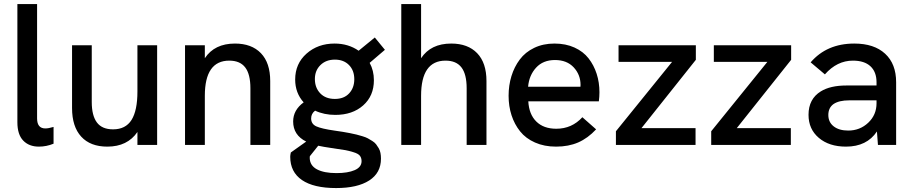

<svg xmlns="http://www.w3.org/2000/svg" viewBox="-20 -717 4516 950"><path d="M172.5 8.5Q123.5 8.5 94.8 -21.5Q66 -51.5 66 -112V-697H163.5V-131Q163.5 -81.5 204.5 -81.5Q220 -81.5 245 -89V-6Q209.5 8.5 172.5 8.5Z M511 8.5Q427 8.5 381.8 -41Q336.5 -90.5 336.5 -182.5V-493H434V-212.5Q434 -145 459.5 -111Q485 -77 539.5 -77Q601.5 -77 630.8 -123.5Q660 -170 660 -264.5V-493H757.5V0H660V-64Q610.5 8.5 511 8.5Z M895.5 0V-493H993.5V-429Q1041.5 -501.5 1142.5 -501.5Q1225 -501.5 1271 -453.8Q1317 -406 1317 -316V0H1219V-280Q1219 -350 1193.2 -383.5Q1167.5 -417 1114.5 -417Q993.5 -417 993.5 -243V0Z M1643 213.5Q1532 213.5 1474 173.8Q1416 134 1416 58.5Q1416 51 1419 37.5L1495 -16.5Q1430.5 -48.5 1430.5 -116Q1430.5 -172.5 1482.5 -210.5Q1440.5 -257 1440.5 -323.5Q1440.5 -402 1496.8 -451.8Q1553 -501.5 1635.5 -501.5Q1703.5 -501.5 1754.5 -466L1834.5 -531.5L1884.5 -470.5L1809 -406Q1830 -368 1830 -320Q1830 -242.5 1777 -195.5Q1724 -148.5 1639 -148.5Q1583.5 -148.5 1539 -169.5Q1519.5 -154.5 1519.5 -131Q1519.5 -103.5 1545 -91.8Q1570.5 -80 1637 -70.5Q1661 -67 1675.2 -64.8Q1689.5 -62.5 1710.5 -58.5Q1731.5 -54.5 1744 -51.2Q1756.5 -48 1773.2 -43Q1790 -38 1800 -32.5Q1810 -27 1822 -19.5Q1834 -12 1840.8 -3.2Q1847.5 5.5 1853.8 16.2Q1860 27 1862.5 40Q1865 53 1865 68Q1865 138.5 1806.8 176Q1748.5 213.5 1643 213.5ZM1512.5 65Q1513.5 102.5 1548.5 121Q1583.5 139.5 1645 139.5Q1701 139.5 1735 124.8Q1769 110 1769 80.5Q1769 64.5 1760.8 53.8Q1752.5 43 1728 35.8Q1703.5 28.5 1689.5 26Q1675.5 23.5 1634 17.5Q1630.5 17 1628.5 16.5Q1626.5 16 1623.2 15.8Q1620 15.5 1617.5 15Q1582 10 1554.5 4L1513 56Q1512 62.5 1512.5 65ZM1538 -326Q1538 -283 1564.5 -255.2Q1591 -227.5 1637 -227.5Q1682 -227.5 1707.5 -255Q1733 -282.5 1733 -325Q1733 -368.5 1706.8 -395.2Q1680.5 -422 1637 -422Q1593 -422 1565.5 -395Q1538 -368 1538 -326Z M1965.5 0V-697H2063.5V-429Q2111.5 -501.5 2212.5 -501.5Q2295 -501.5 2341 -453.8Q2387 -406 2387 -316V0H2289V-280Q2289 -350 2263.2 -383.5Q2237.5 -417 2184.5 -417Q2063.5 -417 2063.5 -243V0Z M2731.5 8.5Q2673 8.5 2627.2 -11.8Q2581.5 -32 2553.5 -67Q2525.5 -102 2511 -146.8Q2496.5 -191.5 2496.5 -243Q2496.5 -294.5 2510.5 -340.2Q2524.5 -386 2551.8 -422.5Q2579 -459 2623.2 -480.2Q2667.5 -501.5 2723.5 -501.5Q2779 -501.5 2822.5 -481.8Q2866 -462 2892.2 -428.2Q2918.5 -394.5 2932.2 -351.8Q2946 -309 2946 -260.5Q2946 -239 2943 -215.5H2594Q2597.5 -151.5 2633.5 -115.8Q2669.5 -80 2732.5 -80Q2809.5 -80 2861.5 -137L2929.5 -77Q2888.5 -33 2840.8 -12.2Q2793 8.5 2731.5 8.5ZM2593 -288H2852L2852.5 -297Q2852.5 -347 2818.8 -383.5Q2785 -420 2726 -420Q2667 -420 2632.5 -382.2Q2598 -344.5 2593 -288Z M3027.5 0V-67.5L3305.5 -411H3040.5V-493H3423V-421L3154 -83H3421.5V0Z M3499 0V-67.5L3777 -411H3512V-493H3894.5V-421L3625.5 -83H3893V0Z M4324 0 4319 -66.5Q4269 8.5 4166 8.5Q4082.5 8.5 4031.5 -34.8Q3980.5 -78 3980.5 -149Q3980.5 -227.5 4041.5 -265Q4088.5 -294 4168 -294H4317V-310Q4317 -361 4287 -389Q4257 -417 4200 -417Q4121.5 -417 4061.5 -349L3991 -408.5Q4071 -501.5 4207 -501.5Q4305 -501.5 4359.5 -451.2Q4414 -401 4414 -310V0ZM4177 -71Q4235 -71 4276 -109.8Q4317 -148.5 4317 -206V-220.5H4182Q4131 -220.5 4104 -202Q4078.5 -183.5 4078.5 -148Q4078.5 -112.5 4105 -91.8Q4131.5 -71 4177 -71Z"/></svg>

Font: HK Grotesk Medium
Style: Regular
Weight: 500
Designer: Alfredo Marco Pradil
Foundry: Hanken Design Co.
Version: Version 3.001;FEAKit 1.0